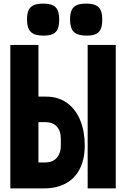

<svg xmlns="http://www.w3.org/2000/svg" viewBox="-20 -1039 658 1059"><path d="M37 -791H192V-506H235.5Q302 -506 350 -471Q398 -436 422.8 -375Q447.5 -314 447.5 -236.5Q447.5 -161.5 420.5 -108.2Q393.5 -55 343.2 -27.5Q293 0 224.5 0H37ZM315.5 -233.5V-275Q315.5 -316 293.5 -340.8Q271.5 -365.5 228 -365.5H192V-143H228Q271 -143 293.2 -168.5Q315.5 -194 315.5 -233.5ZM463.5 -791H618.5V0H463.5ZM129 -931Q129 -964 137.8 -983Q146.5 -1002 165.8 -1010.5Q185 -1019 217.5 -1019Q250.5 -1019 269.8 -1010.5Q289 -1002 297.8 -982.8Q306.5 -963.5 306.5 -931Q306.5 -898 298.2 -879Q290 -860 271.2 -851.2Q252.5 -842.5 220 -842.5Q171 -842.5 150 -862.8Q129 -883 129 -931ZM366.5 -931Q366.5 -964 375.2 -983Q384 -1002 403.2 -1010.5Q422.5 -1019 455 -1019Q488 -1019 507.2 -1010.5Q526.5 -1002 535.2 -982.8Q544 -963.5 544 -931Q544 -898 535.8 -879Q527.5 -860 508.8 -851.2Q490 -842.5 457.5 -842.5Q408.5 -842.5 387.5 -862.8Q366.5 -883 366.5 -931Z"/></svg>

Font: JuliaMono Black
Style: Regular
Weight: 900
Monospace: yes
Designer: cormullion
Foundry: corm
Version: Version 0.054; ttfautohint (v1.8.4)